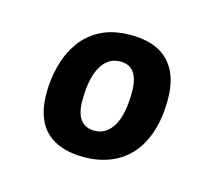

<svg xmlns="http://www.w3.org/2000/svg" viewBox="-53 -772 444 394"><g transform="rotate(15 168.5 -574.5)"><path d="M182 -708Q218 -708 241.5 -695.5Q265 -683 277 -659Q289 -635 289 -600Q289 -561 279.5 -531.5Q270 -502 252.5 -482Q235 -462 209.5 -451.5Q184 -441 153 -441Q118 -441 93.5 -453Q69 -465 57 -489Q45 -513 45 -548Q45 -578 52.5 -606.5Q60 -635 76 -658Q92 -681 118 -694.5Q144 -708 182 -708ZM175 -650Q149 -650 134.5 -625Q120 -600 120 -552Q120 -526 130 -512.5Q140 -499 160 -499Q185 -499 199.5 -523.5Q214 -548 214 -596Q214 -622 204.5 -636Q195 -650 175 -650Z"/></g></svg>

Font: Asap VF Beta
Style: Italic
Weight: 400
Italic angle: -6°
Designer: Pablo Cosgaya
Foundry: Pablo Cosgaya
Version: Version 1.007